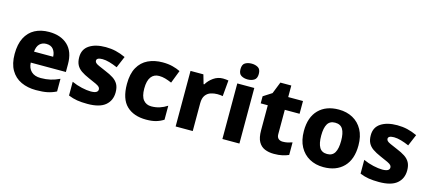

<svg xmlns="http://www.w3.org/2000/svg" viewBox="-57 -1294 4103 1832"><g transform="rotate(15 1994.5 -378.5)"><path d="M309 -559Q425 -559 493 -495.5Q561 -432 561 -309V-231H214Q216 -177 249 -145Q282 -113 343 -113Q395 -113 438.5 -123Q482 -133 528 -155V-30Q487 -9 441.5 0.5Q396 10 329 10Q246 10 181.5 -20Q117 -50 80.5 -112.5Q44 -175 44 -271Q44 -368 77 -432Q110 -496 169.5 -527.5Q229 -559 309 -559ZM312 -442Q273 -442 247.5 -417.5Q222 -393 217 -340H406Q405 -383 382 -412.5Q359 -442 312 -442Z M1070 -166Q1070 -85 1013.5 -37.5Q957 10 837 10Q779 10 735.5 3Q692 -4 648 -22V-158Q696 -136 748 -124.5Q800 -113 836 -113Q874 -113 891 -123Q908 -133 908 -151Q908 -164 899.5 -174Q891 -184 865.5 -196.5Q840 -209 790 -230Q741 -251 709.5 -273Q678 -295 662.5 -325.5Q647 -356 647 -402Q647 -480 707.5 -519.5Q768 -559 868 -559Q921 -559 968 -548Q1015 -537 1065 -514L1017 -400Q976 -418 937.5 -429Q899 -440 868 -440Q810 -440 810 -410Q810 -399 818.5 -389.5Q827 -380 851.5 -369Q876 -358 923 -338Q970 -319 1003 -297.5Q1036 -276 1053 -245Q1070 -214 1070 -166Z M1417 10Q1293 10 1223 -57.5Q1153 -125 1153 -272Q1153 -372 1188.5 -435.5Q1224 -499 1287 -529Q1350 -559 1431 -559Q1485 -559 1528.5 -548Q1572 -537 1606 -520L1557 -393Q1522 -408 1492 -416.5Q1462 -425 1431 -425Q1380 -425 1352 -387Q1324 -349 1324 -273Q1324 -196 1353 -160.5Q1382 -125 1432 -125Q1476 -125 1514.5 -137.5Q1553 -150 1588 -173V-35Q1554 -13 1514 -1.5Q1474 10 1417 10Z M2026 -559Q2039 -559 2055 -557.5Q2071 -556 2080 -554L2066 -396Q2057 -398 2043 -399.5Q2029 -401 2012 -401Q1980 -401 1948.5 -391Q1917 -381 1896.5 -353.5Q1876 -326 1876 -275V0H1707V-549H1834L1860 -459H1867Q1891 -500 1933 -529.5Q1975 -559 2026 -559Z M2254 -767Q2290 -767 2317 -751Q2344 -735 2344 -689Q2344 -644 2317 -627.5Q2290 -611 2254 -611Q2216 -611 2189.5 -627.5Q2163 -644 2163 -689Q2163 -735 2189.5 -751Q2216 -767 2254 -767ZM2337 -549V0H2169V-549Z M2731 -124Q2756 -124 2778.5 -129Q2801 -134 2824 -142V-18Q2797 -6 2762 2Q2727 10 2679 10Q2628 10 2588.5 -6.5Q2549 -23 2526.5 -63Q2504 -103 2504 -176V-423H2434V-493L2518 -547L2564 -663H2672V-549H2818V-423H2672V-182Q2672 -153 2688 -138.5Q2704 -124 2731 -124Z M3439 -276Q3439 -138 3366.5 -64Q3294 10 3168 10Q3090 10 3029.5 -23.5Q2969 -57 2934.5 -120.5Q2900 -184 2900 -276Q2900 -412 2972.5 -485.5Q3045 -559 3171 -559Q3249 -559 3309.5 -526Q3370 -493 3404.5 -430Q3439 -367 3439 -276ZM3071 -276Q3071 -199 3094 -159.5Q3117 -120 3170 -120Q3222 -120 3245 -159.5Q3268 -199 3268 -276Q3268 -352 3245 -390.5Q3222 -429 3169 -429Q3117 -429 3094 -390.5Q3071 -352 3071 -276Z M3950 -166Q3950 -85 3893.5 -37.5Q3837 10 3717 10Q3659 10 3615.5 3Q3572 -4 3528 -22V-158Q3576 -136 3628 -124.5Q3680 -113 3716 -113Q3754 -113 3771 -123Q3788 -133 3788 -151Q3788 -164 3779.5 -174Q3771 -184 3745.5 -196.5Q3720 -209 3670 -230Q3621 -251 3589.5 -273Q3558 -295 3542.5 -325.5Q3527 -356 3527 -402Q3527 -480 3587.5 -519.5Q3648 -559 3748 -559Q3801 -559 3848 -548Q3895 -537 3945 -514L3897 -400Q3856 -418 3817.5 -429Q3779 -440 3748 -440Q3690 -440 3690 -410Q3690 -399 3698.5 -389.5Q3707 -380 3731.5 -369Q3756 -358 3803 -338Q3850 -319 3883 -297.5Q3916 -276 3933 -245Q3950 -214 3950 -166Z"/></g></svg>

Font: Noto Sans Tamil ExtraBold
Style: Regular
Weight: 800
Designer: Jelle Bosma - Monotype Design Team
Foundry: Monotype Imaging Inc.
Version: Version 2.004; ttfautohint (v1.8.4.7-5d5b)